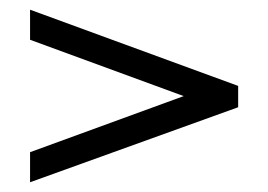

<svg xmlns="http://www.w3.org/2000/svg" viewBox="-20 -436 552 396"><path d="M358.9 -237.8 42 -354V-416L471.2 -258.8V-214.8L42 -60.1V-122.1Z"/></svg>

Font: Linux Libertine G
Style: Bold
Weight: 700
Designer: Philipp H. Poll
Foundry: Philipp H. Poll
Version: Version 5.0.3